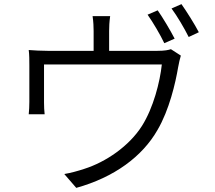

<svg xmlns="http://www.w3.org/2000/svg" viewBox="-20 -864 1040 929"><path d="M743 -814 694 -793C721 -755 756 -695 775 -655L825 -677C804 -718 768 -778 743 -814ZM858 -844 810 -823C838 -785 871 -729 893 -685L942 -708C923 -745 884 -807 858 -844ZM855 -595 807 -626C795 -622 778 -618 741 -618H508V-714C508 -734 509 -758 513 -786H428C432 -758 433 -734 433 -714V-618H211C176 -618 147 -620 119 -622C122 -601 122 -568 122 -547C122 -513 122 -403 122 -371C122 -353 121 -327 119 -311H196C194 -325 193 -351 193 -368C193 -398 193 -509 193 -552H763C754 -467 722 -342 667 -255C605 -157 492 -80 388 -47C358 -37 322 -27 291 -22L349 45C533 -6 669 -107 742 -235C799 -332 829 -462 842 -539C845 -557 851 -582 855 -595Z"/></svg>

Font: ChiuKong Gothic MN Normal
Style: Regular
Weight: 350
Designer: Ryoko NISHIZUKA 西塚涼子 (kana, bopomofo & ideographs); Paul D. Hunt (Latin, Greek & Cyrillic); Sandoll Communications 산돌커뮤니
Foundry: Adobe
Version: Version 1.300